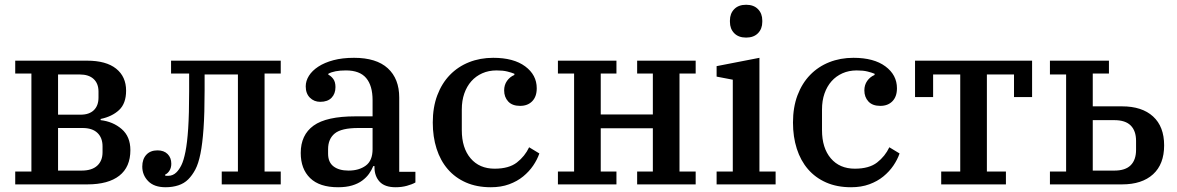

<svg xmlns="http://www.w3.org/2000/svg" viewBox="-20 -775 4946 807"><path d="M44 -54H112V-466H44V-520H346Q426 -520 468 -486.5Q510 -453 510 -394Q510 -340 480.5 -312.5Q451 -285 403 -275V-270Q455 -264 491.5 -232.5Q528 -201 528 -144Q528 -73 481.5 -36.5Q435 0 347 0H44ZM323 -58Q366 -58 388.5 -78.5Q411 -99 411 -135V-160Q411 -196 389.5 -216.5Q368 -237 327 -237H224V-58ZM319 -293Q355 -293 374.5 -312Q394 -331 394 -365V-390Q394 -424 373.5 -443Q353 -462 315 -462H224V-293Z M676 12Q628 12 603 -13.5Q578 -39 578 -75Q578 -106 595 -124.5Q612 -143 642 -143Q669 -143 684.5 -127.5Q700 -112 700 -87Q700 -70 692.5 -58Q685 -46 674 -41V-37Q677 -36 680.5 -36Q684 -36 687 -36Q707 -36 722 -51Q733 -62 742.5 -81Q752 -100 759.5 -137.5Q767 -175 771 -235.5Q775 -296 775 -391V-466H699V-520H1160V-466H1092V-54H1160V0H912V-54H980V-462H840V-395Q840 -299 835.5 -235Q831 -171 822.5 -129Q814 -87 801 -62.5Q788 -38 771 -21Q754 -4 729.5 4Q705 12 676 12Z M1401 12Q1323 12 1283.5 -26.5Q1244 -65 1244 -132Q1244 -208 1298 -247Q1352 -286 1474 -286H1546V-354Q1546 -415 1519 -447Q1492 -479 1434 -479Q1385 -479 1360 -465V-461Q1371 -456 1380.5 -443.5Q1390 -431 1390 -409Q1390 -381 1373.5 -364Q1357 -347 1326 -347Q1300 -347 1282.5 -364.5Q1265 -382 1265 -412Q1265 -435 1278.5 -456.5Q1292 -478 1318 -495Q1344 -512 1381.5 -522Q1419 -532 1468 -532Q1562 -532 1610 -488Q1658 -444 1658 -365V-53H1726V-8Q1712 0 1690 6Q1668 12 1643 12Q1597 12 1575.5 -11.5Q1554 -35 1554 -72V-77H1549Q1542 -60 1531 -44.5Q1520 -29 1502.5 -16Q1485 -3 1460 4.5Q1435 12 1401 12ZM1445 -58Q1489 -58 1517.5 -79Q1546 -100 1546 -148V-237H1486Q1415 -237 1387 -214Q1359 -191 1359 -148V-129Q1359 -93 1382 -75.5Q1405 -58 1445 -58Z M2043 12Q1984 12 1938.5 -8Q1893 -28 1862 -64Q1831 -100 1815 -150Q1799 -200 1799 -260Q1799 -324 1818 -374.5Q1837 -425 1871 -460Q1905 -495 1951.5 -513.5Q1998 -532 2053 -532Q2139 -532 2187.5 -496Q2236 -460 2236 -404Q2236 -369 2217 -349.5Q2198 -330 2166 -330Q2133 -330 2116 -348.5Q2099 -367 2099 -395Q2099 -418 2111 -435Q2123 -452 2142 -460V-465Q2130 -470 2112 -474.5Q2094 -479 2067 -479Q2034 -479 2007 -467Q1980 -455 1961 -433.5Q1942 -412 1931.5 -382Q1921 -352 1921 -315V-228Q1921 -153 1958 -109.5Q1995 -66 2059 -66Q2119 -66 2152.5 -92Q2186 -118 2204 -156L2247 -130Q2238 -104 2221 -79Q2204 -54 2179 -33.5Q2154 -13 2120 -0.5Q2086 12 2043 12Z M2325 -54H2393V-466H2325V-520H2571V-466H2505V-294H2724V-466H2658V-520H2904V-466H2836V-54H2904V0H2658V-54H2724V-236H2505V-54H2571V0H2325Z M3116 -617Q3084 -617 3066 -635.5Q3048 -654 3048 -683V-689Q3048 -718 3066 -736.5Q3084 -755 3116 -755Q3148 -755 3166 -736.5Q3184 -718 3184 -689V-683Q3184 -654 3166 -635.5Q3148 -617 3116 -617ZM2992 -54H3060V-440L2992 -453V-497L3172 -532V-54H3240V0H2992Z M3557 12Q3498 12 3452.5 -8Q3407 -28 3376 -64Q3345 -100 3329 -150Q3313 -200 3313 -260Q3313 -324 3332 -374.5Q3351 -425 3385 -460Q3419 -495 3465.5 -513.5Q3512 -532 3567 -532Q3653 -532 3701.5 -496Q3750 -460 3750 -404Q3750 -369 3731 -349.5Q3712 -330 3680 -330Q3647 -330 3630 -348.5Q3613 -367 3613 -395Q3613 -418 3625 -435Q3637 -452 3656 -460V-465Q3644 -470 3626 -474.5Q3608 -479 3581 -479Q3548 -479 3521 -467Q3494 -455 3475 -433.5Q3456 -412 3445.5 -382Q3435 -352 3435 -315V-228Q3435 -153 3472 -109.5Q3509 -66 3573 -66Q3633 -66 3666.5 -92Q3700 -118 3718 -156L3761 -130Q3752 -104 3735 -79Q3718 -54 3693 -33.5Q3668 -13 3634 -0.5Q3600 12 3557 12Z M3936 -54H4016V-462H3902V-367H3826V-520H4318V-367H4242V-462H4128V-54H4208V0H3936Z M4393 -54H4461V-462H4393V-520H4641V-466H4573V-328H4696Q4780 -328 4826.5 -285.5Q4873 -243 4873 -164Q4873 -85 4826.5 -42.5Q4780 0 4696 0H4393ZM4664 -58Q4710 -58 4732.5 -80.5Q4755 -103 4755 -145V-183Q4755 -225 4732.5 -247.5Q4710 -270 4664 -270H4573V-58Z"/></svg>

Font: IBM Plex Serif Medm
Style: Regular
Weight: 500
Designer: Mike Abbink, Paul van der Laan, Pieter van Rosmalen
Foundry: Bold Monday
Version: Version 3.001